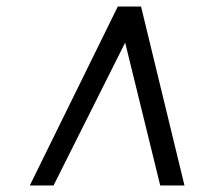

<svg xmlns="http://www.w3.org/2000/svg" viewBox="-20 -768 672 586"><path d="M71 -202 339.5 -748H410.5L543 -202H469L362 -638L143.5 -202Z"/></svg>

Font: Merriweather 60pt Medium
Style: Italic
Weight: 500
Italic angle: -7.8°
Version: Version 2.101